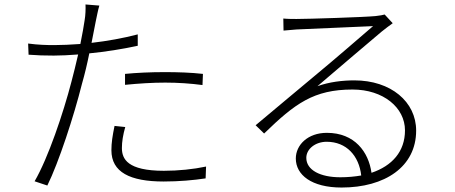

<svg xmlns="http://www.w3.org/2000/svg" viewBox="-20 -805 2040 860"><path d="M540 -474V-425C601 -431 662 -435 720 -435C778 -435 835 -431 887 -424L889 -474C837 -480 776 -482 717 -482C654 -482 591 -479 540 -474ZM541 -236 493 -241C484 -197 479 -166 479 -132C479 -34 562 8 713 8C782 8 848 2 901 -6L903 -59C847 -47 779 -40 714 -40C551 -40 526 -93 526 -142C526 -170 531 -201 541 -236ZM223 -603C189 -603 151 -604 106 -610L108 -560C145 -557 180 -556 221 -556C254 -556 290 -558 330 -561C320 -519 310 -475 300 -439C263 -297 196 -98 135 7L192 26C243 -77 311 -285 347 -429C360 -474 371 -521 380 -566C452 -573 528 -585 597 -600V-651C532 -634 460 -621 390 -613L409 -710C413 -728 419 -761 425 -780L363 -785C364 -766 363 -736 359 -714C356 -692 349 -653 340 -608C297 -605 258 -603 223 -603Z M1598 -19C1569 -14 1538 -11 1504 -11C1415 -11 1352 -43 1352 -98C1352 -138 1393 -170 1443 -170C1532 -170 1588 -107 1598 -19ZM1249 -722 1250 -668C1271 -670 1288 -671 1308 -673C1360 -675 1596 -686 1651 -688C1599 -643 1462 -525 1406 -479C1348 -430 1215 -320 1125 -244L1163 -207C1301 -341 1385 -404 1559 -404C1697 -404 1794 -323 1794 -221C1794 -126 1736 -62 1644 -31C1631 -124 1569 -210 1444 -210C1359 -210 1305 -156 1305 -95C1305 -22 1375 35 1510 35C1704 35 1844 -58 1844 -220C1844 -349 1731 -445 1567 -445C1514 -445 1455 -438 1402 -419C1488 -492 1643 -625 1689 -663C1706 -677 1724 -690 1739 -701L1703 -740C1693 -737 1685 -736 1662 -733C1611 -728 1359 -720 1308 -720C1292 -720 1268 -720 1249 -722Z"/></svg>

Font: Noto Sans TC Light
Style: Regular
Weight: 300
Designer: Ryoko NISHIZUKA 西塚涼子 (kana, bopomofo & ideographs); Paul D. Hunt (Latin, Greek & Cyrillic); Sandoll Communications 산돌커뮤니
Foundry: Adobe
Version: Version 2.004;hotconv 1.0.118;makeotfexe 2.5.65603